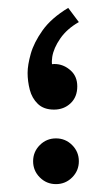

<svg xmlns="http://www.w3.org/2000/svg" viewBox="-20 -467 245 487"><path d="M122 0Q98 0 81 -17Q64 -34 64 -58Q64 -82 81 -99Q98 -116 122 -116Q146 -116 163 -99Q180 -82 180 -58Q180 -34 163 -17Q146 0 122 0ZM180 -411Q150 -394 133 -369.5Q116 -345 112.5 -322.5Q109 -300 118 -288L89 -292Q102 -306 122.5 -304.5Q143 -303 159.5 -288Q176 -273 176 -248Q176 -221 159 -205Q142 -189 117 -189Q91 -189 76 -203.5Q61 -218 55.5 -239.5Q50 -261 50 -282Q50 -302 58 -330.5Q66 -359 88 -390Q110 -421 153 -447Z"/></svg>

Font: Reem Kufi Fun
Style: Regular
Weight: 400
Designer: Khaled Hosny
Version: Version 1.005